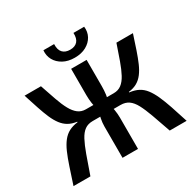

<svg xmlns="http://www.w3.org/2000/svg" viewBox="-188 -1090 1301 1289"><g transform="rotate(-30 462.5 -445.5)"><path d="M883 -690Q863 -628 846 -578Q829 -528 812.5 -490Q796 -452 775.5 -425Q755 -398 728 -382.5Q701 -367 662 -362V-358Q703 -353 731.5 -338Q760 -323 781.5 -295Q803 -267 821.5 -226Q840 -185 859 -129Q878 -73 901 0H770Q741 -84 719.5 -143.5Q698 -203 678 -240.5Q658 -278 632.5 -296Q607 -314 570 -314V-405Q605 -405 630 -424Q655 -443 674.5 -479.5Q694 -516 713 -569Q732 -622 755 -690ZM170 -690Q193 -622 211.5 -569Q230 -516 250 -479.5Q270 -443 295 -424Q320 -405 354 -405V-314Q317 -314 292 -296Q267 -278 247 -240.5Q227 -203 205.5 -143.5Q184 -84 155 0H24Q48 -73 66.5 -129Q85 -185 103 -226Q121 -267 143 -295Q165 -323 193.5 -338Q222 -353 262 -358V-362Q224 -367 197 -382.5Q170 -398 149.5 -425Q129 -452 112.5 -490Q96 -528 79.5 -578Q63 -628 43 -690ZM433 -405V-314H325V-405ZM524 -690V-486Q524 -454 520 -423Q516 -392 506 -361Q514 -332 519 -301.5Q524 -271 524 -243V0H404V-243Q404 -271 410 -301.5Q416 -332 423 -361Q413 -392 408.5 -423Q404 -454 404 -486V-690ZM600 -405V-314H497V-405ZM538 -891H621Q626 -850 608 -816.5Q590 -783 553 -762.5Q516 -742 464 -742Q412 -742 375 -762.5Q338 -783 319.5 -816.5Q301 -850 305 -891H388Q386 -847 406 -825.5Q426 -804 464 -804Q501 -804 520.5 -825.5Q540 -847 538 -891Z"/></g></svg>

Font: Exo 2 SemiBold
Style: Regular
Weight: 600
Designer: Natanael Gama
Foundry: Natanael Gama
Version: Version 2.010